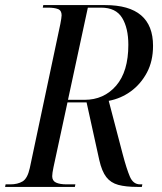

<svg xmlns="http://www.w3.org/2000/svg" viewBox="-44 -734 637 754"><path d="M-24 0 -22 -10H-3Q25 -10 44.5 -21.5Q64 -33 73 -74L193 -640Q195 -651 196.5 -660Q198 -669 198 -674Q198 -693 183.5 -698.5Q169 -704 144 -704H124L126 -714H369Q557 -714 557 -554Q557 -494 533 -449Q509 -404 470 -375.5Q431 -347 383 -338L438 -128Q453 -71 466 -40.5Q479 -10 506 -10H515L513 0H496Q450 0 420.5 -8Q391 -16 373.5 -38.5Q356 -61 346 -105L296 -332H221L166 -77Q161 -53 161 -42Q161 -24 176 -17Q191 -10 218 -10H252L250 0ZM288 -342Q364 -342 412 -397.5Q460 -453 460 -558Q460 -624 435.5 -664Q411 -704 353 -704H301L223 -342Z"/></svg>

Font: Noto Serif Display Condensed
Style: Italic
Weight: 400
Width: 3
Italic angle: -12°
Designer: Monotype Design Team
Foundry: Monotype Imaging Inc.
Version: Version 2.009